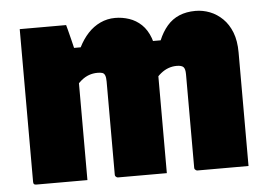

<svg xmlns="http://www.w3.org/2000/svg" viewBox="-44 -615 939 672"><g transform="rotate(-5 425.0 -278.5)"><path d="M803 0Q780 0 746.5 0Q713 0 680 0Q647 0 624 0Q621 0 618.5 -1.5Q616 -3 614.5 -5Q613 -7 613 -11Q613 -46 613 -80Q613 -114 613 -146.5Q613 -179 613 -211Q613 -243 613 -275Q613 -307 613 -339Q613 -358 606.5 -364.5Q600 -371 583 -371Q568 -371 554 -366Q540 -361 527 -350.5Q514 -340 502 -324L494 -465H535Q547 -494 565 -515Q583 -536 608 -546.5Q633 -557 665 -557Q691 -557 715.5 -547.5Q740 -538 760 -518.5Q780 -499 791.5 -469.5Q803 -440 803 -399Q803 -374 803 -340.5Q803 -307 803 -267.5Q803 -228 803 -185.5Q803 -143 803 -99Q803 -74 803 -49.5Q803 -25 803 0ZM516 0Q497 0 463.5 0Q430 0 397 0Q364 0 345 0Q342 0 339.5 -1.5Q337 -3 335.5 -5Q334 -7 334 -11Q334 -46 334 -80Q334 -114 334 -146.5Q334 -179 334 -211Q334 -243 334 -275Q334 -307 334 -338Q334 -352 331 -359.5Q328 -367 321.5 -369Q315 -371 305 -371Q289 -371 275 -366Q261 -361 248 -350.5Q235 -340 221 -323L203 -465H254Q268 -493 287 -513.5Q306 -534 330.5 -545.5Q355 -557 383 -557Q408 -557 432 -549Q456 -541 475 -523Q494 -505 505 -475Q516 -445 516 -400Q516 -379 516 -339.5Q516 -300 516 -246.5Q516 -193 516 -130Q516 -67 516 0ZM237 0Q222 0 198 0Q174 0 147 0Q120 0 96 0Q72 0 58 0Q55 0 53 -0.5Q51 -1 49.5 -2.5Q48 -4 47.5 -6Q47 -8 47 -11Q47 -84 47 -157Q47 -230 47 -303Q47 -376 47 -448Q47 -474 47 -499Q47 -524 47 -547Q63 -547 88 -547Q113 -547 139 -547Q165 -547 185 -547Q205 -547 210 -547Q210 -547 214.5 -530.5Q219 -514 224 -493Q229 -472 233 -455.5Q237 -439 237 -438Q237 -366 237 -292.5Q237 -219 237 -146Q237 -73 237 0Z"/></g></svg>

Font: Recursive Black
Style: Regular
Weight: 900
Version: Version 1.085